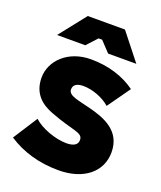

<svg xmlns="http://www.w3.org/2000/svg" viewBox="-136 -807 763 908"><g transform="rotate(20 245.5 -353.5)"><path d="M441 -586 335 -720H148L42 -586H184L232 -638H250L299 -586ZM267 13C392 13 474 -53 474 -152C474 -261 383 -294 305 -314C244 -330 192 -335 192 -367C192 -391 211 -402 242 -402C288 -402 342 -382 377 -351L458 -465C399 -508 322 -533 233 -533C118 -533 42 -457 42 -372C42 -291 92 -252 149 -231C265 -186 314 -195 314 -156C314 -132 294 -120 258 -120C203 -120 128 -147 91 -182L12 -59C84 -12 168 13 267 13Z"/></g></svg>

Font: Fixel Text ExtraBold
Style: Regular
Weight: 800
Width: 4
Designer: AlfaBravo + MacPaw
Foundry: Kyrylo Tkachov, Marchela Mozhyna, Serhii Makarenko, Maria Weinstein, Zakhar Kryvoshyya
Version: Version 1.211